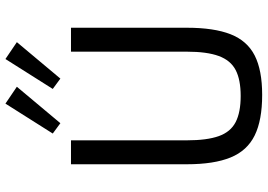

<svg xmlns="http://www.w3.org/2000/svg" viewBox="-159 -812 984 706"><g transform="rotate(-90 333.0 -459.0)"><path d="M584 -690V-264Q584 -164 560 -103Q536 -42 482 -14.5Q428 13 337 13Q244 13 188 -14.5Q132 -42 107 -103Q82 -164 82 -264V-690H170V-264Q170 -190 185.5 -146.5Q201 -103 237 -84.5Q273 -66 333 -66Q393 -66 428.5 -84.5Q464 -103 480 -146.5Q496 -190 496 -264V-690ZM305 -931 367 -889 233 -729 195 -757ZM469 -931 531 -889 397 -729 359 -757Z"/></g></svg>

Font: Exo 2
Style: Regular
Weight: 400
Designer: Natanael Gama
Foundry: Natanael Gama
Version: Version 2.010